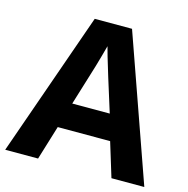

<svg xmlns="http://www.w3.org/2000/svg" viewBox="-106 -819 901 920"><g transform="rotate(15 345.0 -358.5)"><path d="M527 0 475 -170H215L163 0H0L252 -717H437L690 0ZM387 -463Q382 -480 374 -506Q366 -532 358 -559Q350 -586 345 -606Q340 -586 331.5 -556.5Q323 -527 315.5 -500.5Q308 -474 304 -463L253 -297H439Z"/></g></svg>

Font: Noto Sans Bengali
Style: Bold
Weight: 700
Designer: Jelle Bosma - Monotype Design Team
Foundry: Monotype Imaging Inc.
Version: Version 2.003; ttfautohint (v1.8.4.7-5d5b)